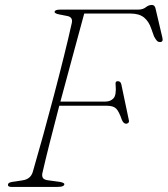

<svg xmlns="http://www.w3.org/2000/svg" viewBox="-20 -738 662 758"><path d="M195.5 -692Q198 -700 216.5 -700H524.5Q544 -700 555.5 -709.2Q567 -718.5 579.5 -718.5Q590 -718.5 593.5 -706.5L621 -589.5Q625.5 -572 612 -572Q603.5 -572 598.8 -577.8Q594 -583.5 588 -594.5L577.5 -624Q568 -653 548.8 -668.8Q529.5 -684.5 495.5 -684.5H312.5Q291 -605 266.5 -514.8Q242 -424.5 218.5 -337H396Q416.5 -337 428.2 -350Q440 -363 436.5 -403Q434 -417.5 445 -417.5Q456 -417.5 459 -405L488.5 -264.5Q490.5 -257 487 -253.5Q483.5 -250 478.5 -249.5Q468 -249 461 -265Q450 -297.5 438.8 -309Q427.5 -320.5 402.5 -320.5H214Q194 -244.5 176.8 -176.2Q159.5 -108 148 -57.5Q144.5 -44.5 149 -36.2Q153.5 -28 171.5 -26L204.5 -21.5Q234 -18.5 234 -11Q234 -6 227.5 -3Q221 0 204 0H26Q10 0 11.5 -9.5Q12.5 -15 18.8 -17.5Q25 -20 43 -22L68.5 -26Q101 -30.5 109.5 -59.5Q129 -126.5 150.5 -204.2Q172 -282 193 -361.8Q214 -441.5 232.2 -515Q250.5 -588.5 263.5 -647.5Q268.5 -671 244.5 -675L216.5 -680.5Q194 -684.5 195.5 -692Z"/></svg>

Font: Fraunces 9pt S000 Thin
Style: Italic
Weight: 100
Italic angle: -16°
Version: Version 1.000; ttfautohint (v1.8.3)